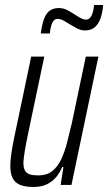

<svg xmlns="http://www.w3.org/2000/svg" viewBox="-20 -735 430 763"><path d="M113 8Q80 8 59.5 -0.5Q39 -9 30 -27.5Q21 -46 21 -76Q21 -97 25 -124.5Q29 -152 36 -186L104 -510H156L91 -201Q83 -162 78.5 -135Q74 -108 73 -89Q73 -69 79 -57.5Q85 -46 98.5 -42Q112 -38 133 -38Q166 -38 187.5 -55Q209 -72 223 -101.5Q237 -131 246.5 -168.5Q256 -206 266 -248L321 -510H371L264 0H221L232 -71H227Q218 -49 203.5 -31.5Q189 -14 167 -3Q145 8 113 8ZM142 -602Q147 -638 155 -660Q163 -682 177.5 -692.5Q192 -703 213 -703Q231 -703 246 -695.5Q261 -688 276 -678Q288 -670 300 -663.5Q312 -657 323 -657Q335 -657 343 -671.5Q351 -686 354 -715H390Q387 -681 378 -658.5Q369 -636 354.5 -625Q340 -614 318 -614Q302 -614 287.5 -621.5Q273 -629 258 -638Q245 -646 233 -653Q221 -660 208 -660Q196 -660 188.5 -645.5Q181 -631 178 -602Z"/></svg>

Font: Saira ExtraCondensed Light
Style: Italic
Weight: 300
Width: 2
Italic angle: -12°
Designer: Hector Gatti with collaboration of the Omnibus-Type team
Foundry: Omnibus-Type
Version: Version 1.101